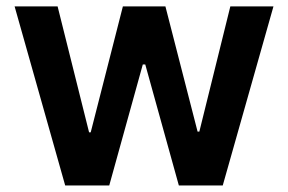

<svg xmlns="http://www.w3.org/2000/svg" viewBox="-20 -565 877 585"><path d="M178.6 0 24.5 -545.5H155.5L251.4 -161.9H256.4L354.4 -545.5H484L582 -164.1H587.4L681.8 -545.5H813.2L658.7 0H524.9L422.6 -368.6H415.1L312.9 0Z"/></svg>

Font: Inter UI Semi Bold
Style: Regular
Weight: 600
Designer: Rasmus Andersson
Foundry: rsms
Version: 3.2;8d6f07862